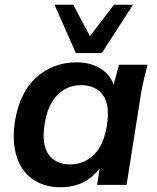

<svg xmlns="http://www.w3.org/2000/svg" viewBox="-20 -777 660 807"><path d="M234 10Q165 10 117 -24Q69 -58 49.5 -120.5Q30 -183 43 -268Q63 -390 133.5 -452.5Q204 -515 302 -515Q365 -515 409 -484.5Q453 -454 462 -402L452 -399L480 -505H600Q592 -474 584.5 -442Q577 -410 572 -379L512 0H388L405 -107H421Q396 -53 348.5 -21.5Q301 10 234 10ZM275 -86Q333 -86 374.5 -126.5Q416 -167 429 -248Q443 -336 412.5 -377.5Q382 -419 321 -419Q263 -419 222 -378.5Q181 -338 168 -258Q154 -170 184 -128Q214 -86 275 -86ZM299 -554 209 -757H288L358 -625L459 -757H539L408 -554Z"/></svg>

Font: Mulish ExtraLight
Style: Italic
Weight: 200
Italic angle: -9°
Designer: Vernon Adams
Foundry: Vernon Adams
Version: Version 3.603